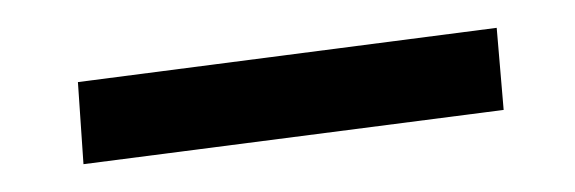

<svg xmlns="http://www.w3.org/2000/svg" viewBox="-20 -288 413 138"><path d="M40 -170 36 -229 337 -268 342 -209Z"/></svg>

Font: Ysabeau
Style: Italic
Weight: 400
Italic angle: -12°
Designer: Christian Thalmann (Catharsis Fonts)
Version: Version 2.000;gftools[0.9.27.dev2+g8671c4b]